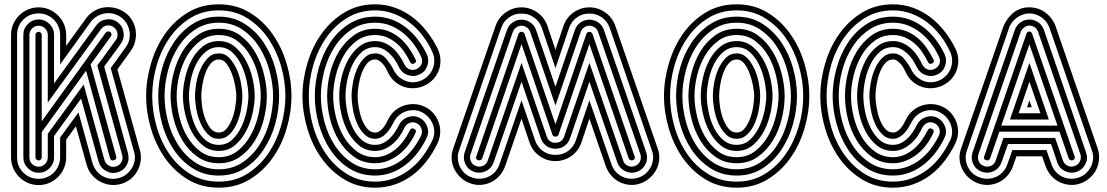

<svg xmlns="http://www.w3.org/2000/svg" viewBox="-20 -728 5122 888"><path d="M31 -567Q31 -593 41 -616Q51 -639 68.5 -656.5Q86 -674 109 -684Q132 -694 159 -694Q185 -694 208 -684Q231 -674 248.5 -656.5Q266 -639 276 -616Q286 -593 286 -567V-516L378 -643Q393 -664 415 -677Q437 -690 461 -693.5Q485 -697 510 -691.5Q535 -686 557 -671Q578 -656 591 -634Q604 -612 607.5 -588Q611 -564 605.5 -539Q600 -514 585 -493L523 -407L627 -34Q634 -8 630.5 17Q627 42 615 63.5Q603 85 583.5 100.5Q564 116 539 123Q513 130 488 126.5Q463 123 441.5 111Q420 99 404 79.5Q388 60 381 35L331 -144L286 -82V0Q286 26 276 49.5Q266 73 248.5 90.5Q231 108 208 118Q185 128 159 128Q132 128 109 118Q86 108 68.5 90.5Q51 73 41 49.5Q31 26 31 0ZM59 0Q59 42 88 70.5Q117 99 159 99Q179 99 197 91.5Q215 84 228.5 70.5Q242 57 250 39Q258 21 258 0V-92L343 -208L408 27Q414 47 426.5 62.5Q439 78 455.5 87Q472 96 491.5 98.5Q511 101 531 95Q550 90 565.5 77.5Q581 65 590.5 48.5Q600 32 603 13Q606 -6 600 -26L492 -413L562 -510Q574 -526 578 -545.5Q582 -565 579 -583.5Q576 -602 566 -619Q556 -636 540 -648Q523 -660 504 -664.5Q485 -669 466 -666Q447 -663 429.5 -653Q412 -643 400 -627L258 -430V-567Q258 -588 250 -606Q242 -624 228.5 -637.5Q215 -651 197 -658.5Q179 -666 159 -666Q117 -666 88 -637.5Q59 -609 59 -567ZM88 -567Q88 -596 109 -617Q130 -638 159 -638Q188 -638 209 -617Q230 -596 230 -567V-342L424 -609Q441 -633 470 -638Q499 -643 523 -626Q547 -608 551.5 -579Q556 -550 539 -526L462 -420L572 -19Q580 10 566 35.5Q552 61 524 69Q495 77 469.5 62.5Q444 48 436 19L355 -272L230 -99V0Q230 29 209 50Q188 71 159 71Q130 71 109 50Q88 29 88 0ZM116 0Q116 18 128.5 30.5Q141 43 159 43Q176 43 188.5 30.5Q201 18 201 0V-109L367 -337L463 12Q468 29 483.5 38Q499 47 516 42Q533 37 541.5 21.5Q550 6 545 -11L430 -425L516 -543Q526 -557 523 -574.5Q520 -592 506 -602Q492 -613 474.5 -610Q457 -607 447 -593L201 -254V-567Q201 -584 188.5 -596.5Q176 -609 159 -609Q141 -609 128.5 -596.5Q116 -584 116 -567ZM144 -567Q144 -573 148.5 -577Q153 -581 159 -581Q164 -581 168.5 -577Q173 -573 173 -567V-167L469 -577Q479 -587 490 -580Q500 -571 493 -560L399 -430L518 -3Q519 2 516 7Q513 12 508 13Q494 18 489 4L378 -401L173 -117V0Q173 6 168.5 10Q164 14 159 14Q153 14 148.5 10Q144 6 144 0Z M992 -708Q1072 -708 1134.5 -670Q1197 -632 1240 -571Q1283 -510 1305.5 -434.5Q1328 -359 1328 -284Q1328 -209 1305.5 -133Q1283 -57 1240 3.5Q1197 64 1134.5 102Q1072 140 992 140Q911 140 848.5 102Q786 64 743.5 3.5Q701 -57 678.5 -132.5Q656 -208 656 -284Q656 -359 678.5 -435Q701 -511 743.5 -571.5Q786 -632 848.5 -670Q911 -708 992 -708ZM992 -453Q970 -453 954.5 -434Q939 -415 929.5 -388.5Q920 -362 915.5 -333Q911 -304 911 -284Q911 -264 915 -235Q919 -206 929 -179.5Q939 -153 954 -134Q969 -115 992 -115Q1014 -115 1029 -134Q1044 -153 1054 -179.5Q1064 -206 1068.5 -235Q1073 -264 1073 -284Q1073 -301 1068 -329.5Q1063 -358 1053 -385.5Q1043 -413 1028 -433Q1013 -453 992 -453ZM992 -680Q917 -680 859.5 -644Q802 -608 763 -551Q724 -494 704 -423.5Q684 -353 684 -284Q684 -214 704 -143.5Q724 -73 763 -16Q802 41 859.5 76.5Q917 112 992 112Q1066 112 1123.5 76Q1181 40 1220 -17Q1259 -74 1279.5 -144.5Q1300 -215 1300 -284Q1300 -353 1279.5 -423.5Q1259 -494 1220 -551Q1181 -608 1123.5 -644Q1066 -680 992 -680ZM992 -481Q1021 -481 1041.5 -459Q1062 -437 1075.5 -406Q1089 -375 1095 -341.5Q1101 -308 1101 -284Q1101 -258 1095 -223.5Q1089 -189 1076 -158.5Q1063 -128 1042 -107Q1021 -86 992 -86Q962 -86 941.5 -107Q921 -128 907.5 -158.5Q894 -189 888 -223Q882 -257 882 -284Q882 -311 888 -345Q894 -379 907.5 -409Q921 -439 941.5 -460Q962 -481 992 -481ZM992 -651Q1060 -651 1112 -617.5Q1164 -584 1199.5 -531Q1235 -478 1253 -412.5Q1271 -347 1271 -284Q1271 -221 1253 -155.5Q1235 -90 1199.5 -36.5Q1164 17 1112 50.5Q1060 84 992 84Q924 84 871.5 50.5Q819 17 783.5 -36Q748 -89 730 -154.5Q712 -220 712 -284Q712 -348 730 -413Q748 -478 783.5 -531Q819 -584 871.5 -617.5Q924 -651 992 -651ZM992 -510Q956 -510 929.5 -487Q903 -464 886.5 -430Q870 -396 862 -356.5Q854 -317 854 -284Q854 -251 862 -211.5Q870 -172 886.5 -138Q903 -104 929.5 -81Q956 -58 992 -58Q1029 -58 1055 -83Q1081 -108 1097.5 -144Q1114 -180 1121.5 -218.5Q1129 -257 1129 -284Q1129 -314 1121 -353Q1113 -392 1096.5 -427Q1080 -462 1054 -486Q1028 -510 992 -510ZM992 -623Q930 -623 883 -591.5Q836 -560 804.5 -511Q773 -462 757 -401.5Q741 -341 741 -284Q741 -227 757 -166.5Q773 -106 804.5 -57Q836 -8 883 23.5Q930 55 992 55Q1054 55 1101 23.5Q1148 -8 1179.5 -57Q1211 -106 1227 -166.5Q1243 -227 1243 -284Q1243 -336 1228 -395.5Q1213 -455 1182 -505.5Q1151 -556 1103.5 -589.5Q1056 -623 992 -623ZM992 -538Q1035 -538 1066 -512Q1097 -486 1117.5 -447.5Q1138 -409 1148 -365Q1158 -321 1158 -284Q1158 -250 1148.5 -206Q1139 -162 1119 -123Q1099 -84 1067.5 -57Q1036 -30 992 -30Q949 -30 917.5 -56Q886 -82 866 -120Q846 -158 836 -202.5Q826 -247 826 -284Q826 -323 836 -367.5Q846 -412 866 -450Q886 -488 917.5 -513Q949 -538 992 -538ZM992 -595Q1050 -595 1092 -563.5Q1134 -532 1161 -485Q1188 -438 1201 -384Q1214 -330 1214 -284Q1214 -233 1200.5 -178Q1187 -123 1159 -77.5Q1131 -32 1089.5 -2.5Q1048 27 992 27Q936 27 894 -2.5Q852 -32 824.5 -77.5Q797 -123 783 -178Q769 -233 769 -284Q769 -335 783 -390Q797 -445 824.5 -490.5Q852 -536 894 -565.5Q936 -595 992 -595ZM992 -566Q943 -566 906.5 -539Q870 -512 845.5 -470.5Q821 -429 809 -379Q797 -329 797 -284Q797 -239 809 -189Q821 -139 845 -97.5Q869 -56 905.5 -28.5Q942 -1 992 -1Q1043 -1 1080 -31Q1117 -61 1140.5 -104.5Q1164 -148 1175 -197Q1186 -246 1186 -284Q1186 -327 1174.5 -376.5Q1163 -426 1139 -468Q1115 -510 1078.5 -538Q1042 -566 992 -566Z M1774 -173Q1785 -197 1804 -214Q1823 -231 1846 -239Q1869 -247 1894 -246.5Q1919 -246 1943 -235Q1967 -224 1983.5 -205Q2000 -186 2008.5 -163Q2017 -140 2016 -115Q2015 -90 2004 -66Q1983 -22 1954 16Q1925 54 1888.5 81.5Q1852 109 1808 124.5Q1764 140 1715 140Q1635 140 1572.5 102Q1510 64 1467 3.5Q1424 -57 1401.5 -133Q1379 -209 1379 -284Q1379 -359 1401.5 -435Q1424 -511 1467 -571.5Q1510 -632 1572.5 -670Q1635 -708 1715 -708Q1764 -708 1808 -692Q1852 -676 1888.5 -648Q1925 -620 1954.5 -582Q1984 -544 2005 -501Q2016 -477 2017 -451.5Q2018 -426 2009.5 -403Q2001 -380 1984 -361.5Q1967 -343 1943 -332Q1919 -321 1893.5 -320Q1868 -319 1845 -327.5Q1822 -336 1803.5 -353Q1785 -370 1774 -394Q1770 -403 1764 -413.5Q1758 -424 1750.5 -432.5Q1743 -441 1734 -447Q1725 -453 1715 -453Q1693 -453 1677.5 -434Q1662 -415 1652.5 -388.5Q1643 -362 1638.5 -333Q1634 -304 1634 -284Q1634 -264 1638.5 -235Q1643 -206 1652.5 -179.5Q1662 -153 1677.5 -134Q1693 -115 1715 -115Q1726 -115 1735 -121Q1744 -127 1751.5 -136Q1759 -145 1764.5 -155Q1770 -165 1774 -173ZM1800 -161Q1794 -150 1786 -136.5Q1778 -123 1767.5 -112Q1757 -101 1743.5 -93.5Q1730 -86 1715 -86Q1686 -86 1665 -107Q1644 -128 1631 -158.5Q1618 -189 1612 -223.5Q1606 -258 1606 -284Q1606 -310 1612 -344Q1618 -378 1631 -408.5Q1644 -439 1665 -460Q1686 -481 1715 -481Q1745 -481 1765.5 -457Q1786 -433 1800 -406Q1809 -387 1823.5 -374Q1838 -361 1855.5 -354Q1873 -347 1892.5 -347.5Q1912 -348 1931 -357Q1950 -366 1963 -380.5Q1976 -395 1982.5 -413Q1989 -431 1988.5 -450.5Q1988 -470 1979 -489Q1961 -529 1934 -564Q1907 -599 1873.5 -624.5Q1840 -650 1800 -665Q1760 -680 1715 -680Q1641 -680 1583.5 -644Q1526 -608 1487 -551Q1448 -494 1428 -423.5Q1408 -353 1408 -284Q1408 -215 1428 -144.5Q1448 -74 1487 -17Q1526 40 1583.5 76Q1641 112 1715 112Q1760 112 1799.5 97.5Q1839 83 1873 57.5Q1907 32 1933.5 -3Q1960 -38 1979 -78Q1988 -96 1988.5 -115.5Q1989 -135 1982 -153Q1975 -171 1962 -185.5Q1949 -200 1931 -209Q1913 -218 1893.5 -218.5Q1874 -219 1856 -212.5Q1838 -206 1823.5 -193Q1809 -180 1800 -161ZM1825 -149Q1838 -176 1865.5 -186Q1893 -196 1919 -184Q1945 -171 1955.5 -143.5Q1966 -116 1953 -90Q1936 -54 1912 -22.5Q1888 9 1857.5 33Q1827 57 1791 70.5Q1755 84 1715 84Q1647 84 1594.5 50.5Q1542 17 1507 -36.5Q1472 -90 1454 -155.5Q1436 -221 1436 -284Q1436 -347 1454 -412.5Q1472 -478 1507 -531Q1542 -584 1594.5 -617.5Q1647 -651 1715 -651Q1756 -651 1792 -637.5Q1828 -624 1858 -600.5Q1888 -577 1912.5 -545Q1937 -513 1954 -477Q1966 -450 1956 -422.5Q1946 -395 1919 -383Q1893 -371 1865.5 -381Q1838 -391 1825 -418Q1817 -435 1806 -451.5Q1795 -468 1781 -481Q1767 -494 1750.5 -502Q1734 -510 1715 -510Q1679 -510 1653 -487Q1627 -464 1610.5 -429.5Q1594 -395 1586 -356Q1578 -317 1578 -284Q1578 -251 1586 -212Q1594 -173 1610.5 -138.5Q1627 -104 1653 -81Q1679 -58 1715 -58Q1735 -58 1752 -66.5Q1769 -75 1782.5 -88Q1796 -101 1806.5 -117Q1817 -133 1825 -149ZM1851 -138Q1842 -118 1829 -99Q1816 -80 1798.5 -64.5Q1781 -49 1760 -39.5Q1739 -30 1715 -30Q1672 -30 1641 -55Q1610 -80 1589.5 -118Q1569 -156 1559 -200.5Q1549 -245 1549 -284Q1549 -323 1559 -367.5Q1569 -412 1589.5 -450Q1610 -488 1641.5 -513Q1673 -538 1715 -538Q1739 -538 1759.5 -529Q1780 -520 1797 -505Q1814 -490 1827.5 -470Q1841 -450 1851 -429Q1859 -413 1875 -407Q1891 -401 1907 -409Q1924 -417 1930 -433Q1936 -449 1928 -465Q1913 -498 1891.5 -526.5Q1870 -555 1843 -576.5Q1816 -598 1784 -610.5Q1752 -623 1715 -623Q1653 -623 1606 -591.5Q1559 -560 1527.5 -511Q1496 -462 1480 -401.5Q1464 -341 1464 -284Q1464 -227 1480 -166.5Q1496 -106 1527.5 -57Q1559 -8 1606 23.5Q1653 55 1715 55Q1750 55 1782 43Q1814 31 1841 10Q1868 -11 1890 -40Q1912 -69 1928 -102Q1935 -118 1929 -134Q1923 -150 1907 -158Q1891 -166 1875 -160Q1859 -154 1851 -138ZM1876 -126Q1883 -139 1895 -132Q1907 -127 1902 -114Q1889 -85 1870 -59.5Q1851 -34 1827 -15Q1803 4 1774.5 15.5Q1746 27 1715 27Q1659 27 1617.5 -2.5Q1576 -32 1548 -77.5Q1520 -123 1506.5 -178Q1493 -233 1493 -284Q1493 -335 1506.5 -390Q1520 -445 1548 -490.5Q1576 -536 1617.5 -565.5Q1659 -595 1715 -595Q1748 -595 1776 -584Q1804 -573 1827.5 -553.5Q1851 -534 1869.5 -508Q1888 -482 1902 -453Q1909 -441 1895 -434Q1882 -429 1877 -441Q1865 -466 1849 -489Q1833 -512 1812.5 -529Q1792 -546 1767.5 -556Q1743 -566 1715 -566Q1666 -566 1629.5 -539Q1593 -512 1569 -470Q1545 -428 1533 -378.5Q1521 -329 1521 -284Q1521 -239 1533 -189Q1545 -139 1569 -97.5Q1593 -56 1629.5 -28.5Q1666 -1 1715 -1Q1743 -1 1768 -12Q1793 -23 1813 -40.5Q1833 -58 1849 -80.5Q1865 -103 1876 -126Z M2210 5Q2208 10 2202.5 12.5Q2197 15 2192 13Q2178 9 2183 -5L2378 -571Q2383 -581 2392 -581Q2401 -581 2406 -571L2549 -153L2692 -571Q2697 -581 2706 -581Q2715 -581 2720 -571L2915 -5Q2920 9 2906 13Q2901 15 2895.5 12.5Q2890 10 2888 5L2706 -524L2563 -105Q2559 -96 2549 -96Q2539 -96 2535 -105L2392 -524ZM2432 -581Q2427 -594 2416 -601.5Q2405 -609 2392 -609Q2379 -609 2368 -601.5Q2357 -594 2352 -581L2156 -14Q2151 3 2158 18.5Q2165 34 2182 40Q2199 46 2215 38.5Q2231 31 2236 14L2392 -437L2509 -96Q2513 -83 2524 -75Q2535 -67 2549 -68Q2563 -67 2574 -75Q2585 -83 2589 -96L2706 -437L2862 14Q2867 31 2883 38.5Q2899 46 2916 40Q2933 34 2940 18.5Q2947 3 2942 -14L2746 -581Q2741 -594 2730 -601.5Q2719 -609 2706 -609Q2693 -609 2682 -601.5Q2671 -594 2666 -581L2549 -240ZM2549 -40Q2526 -40 2508 -52.5Q2490 -65 2482 -87L2392 -350L2263 23Q2253 51 2227 63.5Q2201 76 2173 67Q2145 57 2132.5 31Q2120 5 2129 -23L2325 -590Q2333 -612 2351.5 -624.5Q2370 -637 2392 -637Q2414 -637 2432.5 -624.5Q2451 -612 2459 -590L2549 -327L2639 -590Q2647 -612 2665.5 -624.5Q2684 -637 2706 -637Q2728 -637 2746.5 -624.5Q2765 -612 2773 -590L2969 -23Q2978 5 2965.5 31Q2953 57 2925 67Q2897 76 2871 63.5Q2845 51 2835 23L2706 -350L2616 -87Q2608 -65 2590 -52.5Q2572 -40 2549 -40ZM2486 -599Q2475 -630 2449 -648Q2423 -666 2392 -665Q2361 -666 2335 -648Q2309 -630 2298 -599L2103 -32Q2096 -13 2097.5 6.5Q2099 26 2107 43Q2115 60 2129.5 73.5Q2144 87 2164 93Q2183 100 2203 98.5Q2223 97 2240 89Q2257 81 2270 66.5Q2283 52 2290 32L2392 -264L2455 -78Q2466 -47 2491.5 -29Q2517 -11 2549 -12Q2581 -11 2606.5 -29Q2632 -47 2643 -78L2706 -264L2808 32Q2815 52 2828 66.5Q2841 81 2858 89Q2875 97 2894.5 98.5Q2914 100 2934 93Q2953 87 2967.5 73.5Q2982 60 2990.5 43Q2999 26 3000.5 6.5Q3002 -13 2995 -32L2800 -599Q2789 -630 2763 -648Q2737 -666 2706 -665Q2675 -666 2649 -648Q2623 -630 2612 -599L2549 -413ZM2669 -69Q2655 -29 2622 -6Q2589 17 2549 17Q2509 17 2476 -6Q2443 -29 2429 -69L2392 -179L2316 41Q2307 66 2290 85Q2273 104 2251.5 114.5Q2230 125 2205 127Q2180 129 2155 120Q2130 111 2111.5 94Q2093 77 2082 55.5Q2071 34 2069 9Q2067 -16 2076 -41L2272 -608Q2286 -648 2319.5 -671Q2353 -694 2392 -694Q2431 -694 2464.5 -671Q2498 -648 2512 -608L2549 -498L2586 -608Q2600 -648 2633.5 -671Q2667 -694 2706 -694Q2745 -694 2778.5 -671Q2812 -648 2826 -608L3022 -41Q3031 -16 3029 9Q3027 34 3016 55.5Q3005 77 2986.5 94Q2968 111 2943 120Q2918 129 2893 127Q2868 125 2846.5 114.5Q2825 104 2808 85Q2791 66 2782 41L2706 -179Z M3387 -708Q3467 -708 3529.5 -670Q3592 -632 3635 -571Q3678 -510 3700.5 -434.5Q3723 -359 3723 -284Q3723 -209 3700.5 -133Q3678 -57 3635 3.5Q3592 64 3529.5 102Q3467 140 3387 140Q3306 140 3243.5 102Q3181 64 3138.5 3.5Q3096 -57 3073.5 -132.5Q3051 -208 3051 -284Q3051 -359 3073.5 -435Q3096 -511 3138.5 -571.5Q3181 -632 3243.5 -670Q3306 -708 3387 -708ZM3387 -453Q3365 -453 3349.5 -434Q3334 -415 3324.5 -388.5Q3315 -362 3310.5 -333Q3306 -304 3306 -284Q3306 -264 3310 -235Q3314 -206 3324 -179.5Q3334 -153 3349 -134Q3364 -115 3387 -115Q3409 -115 3424 -134Q3439 -153 3449 -179.5Q3459 -206 3463.5 -235Q3468 -264 3468 -284Q3468 -301 3463 -329.5Q3458 -358 3448 -385.5Q3438 -413 3423 -433Q3408 -453 3387 -453ZM3387 -680Q3312 -680 3254.5 -644Q3197 -608 3158 -551Q3119 -494 3099 -423.5Q3079 -353 3079 -284Q3079 -214 3099 -143.5Q3119 -73 3158 -16Q3197 41 3254.5 76.5Q3312 112 3387 112Q3461 112 3518.5 76Q3576 40 3615 -17Q3654 -74 3674.5 -144.5Q3695 -215 3695 -284Q3695 -353 3674.5 -423.5Q3654 -494 3615 -551Q3576 -608 3518.5 -644Q3461 -680 3387 -680ZM3387 -481Q3416 -481 3436.5 -459Q3457 -437 3470.5 -406Q3484 -375 3490 -341.5Q3496 -308 3496 -284Q3496 -258 3490 -223.5Q3484 -189 3471 -158.5Q3458 -128 3437 -107Q3416 -86 3387 -86Q3357 -86 3336.5 -107Q3316 -128 3302.5 -158.5Q3289 -189 3283 -223Q3277 -257 3277 -284Q3277 -311 3283 -345Q3289 -379 3302.5 -409Q3316 -439 3336.5 -460Q3357 -481 3387 -481ZM3387 -651Q3455 -651 3507 -617.5Q3559 -584 3594.5 -531Q3630 -478 3648 -412.5Q3666 -347 3666 -284Q3666 -221 3648 -155.5Q3630 -90 3594.5 -36.5Q3559 17 3507 50.5Q3455 84 3387 84Q3319 84 3266.5 50.5Q3214 17 3178.5 -36Q3143 -89 3125 -154.5Q3107 -220 3107 -284Q3107 -348 3125 -413Q3143 -478 3178.5 -531Q3214 -584 3266.5 -617.5Q3319 -651 3387 -651ZM3387 -510Q3351 -510 3324.5 -487Q3298 -464 3281.5 -430Q3265 -396 3257 -356.5Q3249 -317 3249 -284Q3249 -251 3257 -211.5Q3265 -172 3281.5 -138Q3298 -104 3324.5 -81Q3351 -58 3387 -58Q3424 -58 3450 -83Q3476 -108 3492.5 -144Q3509 -180 3516.5 -218.5Q3524 -257 3524 -284Q3524 -314 3516 -353Q3508 -392 3491.5 -427Q3475 -462 3449 -486Q3423 -510 3387 -510ZM3387 -623Q3325 -623 3278 -591.5Q3231 -560 3199.5 -511Q3168 -462 3152 -401.5Q3136 -341 3136 -284Q3136 -227 3152 -166.5Q3168 -106 3199.5 -57Q3231 -8 3278 23.5Q3325 55 3387 55Q3449 55 3496 23.5Q3543 -8 3574.5 -57Q3606 -106 3622 -166.5Q3638 -227 3638 -284Q3638 -336 3623 -395.5Q3608 -455 3577 -505.5Q3546 -556 3498.5 -589.5Q3451 -623 3387 -623ZM3387 -538Q3430 -538 3461 -512Q3492 -486 3512.5 -447.5Q3533 -409 3543 -365Q3553 -321 3553 -284Q3553 -250 3543.5 -206Q3534 -162 3514 -123Q3494 -84 3462.5 -57Q3431 -30 3387 -30Q3344 -30 3312.5 -56Q3281 -82 3261 -120Q3241 -158 3231 -202.5Q3221 -247 3221 -284Q3221 -323 3231 -367.5Q3241 -412 3261 -450Q3281 -488 3312.5 -513Q3344 -538 3387 -538ZM3387 -595Q3445 -595 3487 -563.5Q3529 -532 3556 -485Q3583 -438 3596 -384Q3609 -330 3609 -284Q3609 -233 3595.5 -178Q3582 -123 3554 -77.5Q3526 -32 3484.5 -2.5Q3443 27 3387 27Q3331 27 3289 -2.5Q3247 -32 3219.5 -77.5Q3192 -123 3178 -178Q3164 -233 3164 -284Q3164 -335 3178 -390Q3192 -445 3219.5 -490.5Q3247 -536 3289 -565.5Q3331 -595 3387 -595ZM3387 -566Q3338 -566 3301.5 -539Q3265 -512 3240.5 -470.5Q3216 -429 3204 -379Q3192 -329 3192 -284Q3192 -239 3204 -189Q3216 -139 3240 -97.5Q3264 -56 3300.5 -28.5Q3337 -1 3387 -1Q3438 -1 3475 -31Q3512 -61 3535.5 -104.5Q3559 -148 3570 -197Q3581 -246 3581 -284Q3581 -327 3569.5 -376.5Q3558 -426 3534 -468Q3510 -510 3473.5 -538Q3437 -566 3387 -566Z M4169 -173Q4180 -197 4199 -214Q4218 -231 4241 -239Q4264 -247 4289 -246.5Q4314 -246 4338 -235Q4362 -224 4378.5 -205Q4395 -186 4403.5 -163Q4412 -140 4411 -115Q4410 -90 4399 -66Q4378 -22 4349 16Q4320 54 4283.5 81.5Q4247 109 4203 124.5Q4159 140 4110 140Q4030 140 3967.5 102Q3905 64 3862 3.5Q3819 -57 3796.5 -133Q3774 -209 3774 -284Q3774 -359 3796.5 -435Q3819 -511 3862 -571.5Q3905 -632 3967.5 -670Q4030 -708 4110 -708Q4159 -708 4203 -692Q4247 -676 4283.5 -648Q4320 -620 4349.5 -582Q4379 -544 4400 -501Q4411 -477 4412 -451.5Q4413 -426 4404.5 -403Q4396 -380 4379 -361.5Q4362 -343 4338 -332Q4314 -321 4288.5 -320Q4263 -319 4240 -327.5Q4217 -336 4198.5 -353Q4180 -370 4169 -394Q4165 -403 4159 -413.5Q4153 -424 4145.5 -432.5Q4138 -441 4129 -447Q4120 -453 4110 -453Q4088 -453 4072.5 -434Q4057 -415 4047.5 -388.5Q4038 -362 4033.5 -333Q4029 -304 4029 -284Q4029 -264 4033.5 -235Q4038 -206 4047.5 -179.5Q4057 -153 4072.5 -134Q4088 -115 4110 -115Q4121 -115 4130 -121Q4139 -127 4146.5 -136Q4154 -145 4159.5 -155Q4165 -165 4169 -173ZM4195 -161Q4189 -150 4181 -136.5Q4173 -123 4162.5 -112Q4152 -101 4138.5 -93.5Q4125 -86 4110 -86Q4081 -86 4060 -107Q4039 -128 4026 -158.5Q4013 -189 4007 -223.5Q4001 -258 4001 -284Q4001 -310 4007 -344Q4013 -378 4026 -408.5Q4039 -439 4060 -460Q4081 -481 4110 -481Q4140 -481 4160.5 -457Q4181 -433 4195 -406Q4204 -387 4218.5 -374Q4233 -361 4250.5 -354Q4268 -347 4287.5 -347.5Q4307 -348 4326 -357Q4345 -366 4358 -380.5Q4371 -395 4377.5 -413Q4384 -431 4383.5 -450.5Q4383 -470 4374 -489Q4356 -529 4329 -564Q4302 -599 4268.5 -624.5Q4235 -650 4195 -665Q4155 -680 4110 -680Q4036 -680 3978.5 -644Q3921 -608 3882 -551Q3843 -494 3823 -423.5Q3803 -353 3803 -284Q3803 -215 3823 -144.5Q3843 -74 3882 -17Q3921 40 3978.5 76Q4036 112 4110 112Q4155 112 4194.5 97.5Q4234 83 4268 57.5Q4302 32 4328.5 -3Q4355 -38 4374 -78Q4383 -96 4383.5 -115.5Q4384 -135 4377 -153Q4370 -171 4357 -185.5Q4344 -200 4326 -209Q4308 -218 4288.5 -218.5Q4269 -219 4251 -212.5Q4233 -206 4218.5 -193Q4204 -180 4195 -161ZM4220 -149Q4233 -176 4260.5 -186Q4288 -196 4314 -184Q4340 -171 4350.5 -143.5Q4361 -116 4348 -90Q4331 -54 4307 -22.5Q4283 9 4252.5 33Q4222 57 4186 70.5Q4150 84 4110 84Q4042 84 3989.5 50.5Q3937 17 3902 -36.5Q3867 -90 3849 -155.5Q3831 -221 3831 -284Q3831 -347 3849 -412.5Q3867 -478 3902 -531Q3937 -584 3989.5 -617.5Q4042 -651 4110 -651Q4151 -651 4187 -637.5Q4223 -624 4253 -600.5Q4283 -577 4307.5 -545Q4332 -513 4349 -477Q4361 -450 4351 -422.5Q4341 -395 4314 -383Q4288 -371 4260.5 -381Q4233 -391 4220 -418Q4212 -435 4201 -451.5Q4190 -468 4176 -481Q4162 -494 4145.5 -502Q4129 -510 4110 -510Q4074 -510 4048 -487Q4022 -464 4005.5 -429.5Q3989 -395 3981 -356Q3973 -317 3973 -284Q3973 -251 3981 -212Q3989 -173 4005.5 -138.5Q4022 -104 4048 -81Q4074 -58 4110 -58Q4130 -58 4147 -66.5Q4164 -75 4177.5 -88Q4191 -101 4201.5 -117Q4212 -133 4220 -149ZM4246 -138Q4237 -118 4224 -99Q4211 -80 4193.5 -64.5Q4176 -49 4155 -39.5Q4134 -30 4110 -30Q4067 -30 4036 -55Q4005 -80 3984.5 -118Q3964 -156 3954 -200.5Q3944 -245 3944 -284Q3944 -323 3954 -367.5Q3964 -412 3984.5 -450Q4005 -488 4036.5 -513Q4068 -538 4110 -538Q4134 -538 4154.5 -529Q4175 -520 4192 -505Q4209 -490 4222.5 -470Q4236 -450 4246 -429Q4254 -413 4270 -407Q4286 -401 4302 -409Q4319 -417 4325 -433Q4331 -449 4323 -465Q4308 -498 4286.5 -526.5Q4265 -555 4238 -576.5Q4211 -598 4179 -610.5Q4147 -623 4110 -623Q4048 -623 4001 -591.5Q3954 -560 3922.5 -511Q3891 -462 3875 -401.5Q3859 -341 3859 -284Q3859 -227 3875 -166.5Q3891 -106 3922.5 -57Q3954 -8 4001 23.5Q4048 55 4110 55Q4145 55 4177 43Q4209 31 4236 10Q4263 -11 4285 -40Q4307 -69 4323 -102Q4330 -118 4324 -134Q4318 -150 4302 -158Q4286 -166 4270 -160Q4254 -154 4246 -138ZM4271 -126Q4278 -139 4290 -132Q4302 -127 4297 -114Q4284 -85 4265 -59.5Q4246 -34 4222 -15Q4198 4 4169.5 15.5Q4141 27 4110 27Q4054 27 4012.5 -2.5Q3971 -32 3943 -77.5Q3915 -123 3901.5 -178Q3888 -233 3888 -284Q3888 -335 3901.5 -390Q3915 -445 3943 -490.5Q3971 -536 4012.5 -565.5Q4054 -595 4110 -595Q4143 -595 4171 -584Q4199 -573 4222.5 -553.5Q4246 -534 4264.5 -508Q4283 -482 4297 -453Q4304 -441 4290 -434Q4277 -429 4272 -441Q4260 -466 4244 -489Q4228 -512 4207.5 -529Q4187 -546 4162.5 -556Q4138 -566 4110 -566Q4061 -566 4024.5 -539Q3988 -512 3964 -470Q3940 -428 3928 -378.5Q3916 -329 3916 -284Q3916 -239 3928 -189Q3940 -139 3964 -97.5Q3988 -56 4024.5 -28.5Q4061 -1 4110 -1Q4138 -1 4163 -12Q4188 -23 4208 -40.5Q4228 -58 4244 -80.5Q4260 -103 4271 -126Z M5057 -41Q5065 -16 5063 9Q5061 34 5050.5 55.5Q5040 77 5021.5 94Q5003 111 4978 120Q4953 129 4928 127Q4903 125 4881 114.5Q4859 104 4842 85Q4825 66 4816 41L4800 -5H4681L4665 41Q4656 66 4639 85Q4622 104 4600.5 114.5Q4579 125 4554 127Q4529 129 4504 120Q4479 111 4460.5 94Q4442 77 4431 55.5Q4420 34 4418 9Q4416 -16 4425 -41L4618 -598Q4634 -642 4667 -669Q4700 -696 4747 -694Q4792 -691 4823 -663.5Q4854 -636 4865 -598ZM4834 -599Q4827 -618 4814 -632.5Q4801 -647 4784 -655.5Q4767 -664 4747.5 -665.5Q4728 -667 4709 -660Q4689 -653 4671.5 -636.5Q4654 -620 4647 -599L4452 -32Q4445 -13 4446.5 6.5Q4448 26 4456 43Q4464 60 4478.5 73.5Q4493 87 4513 93Q4532 100 4552 98.5Q4572 97 4589 89Q4606 81 4619 66.5Q4632 52 4639 32L4662 -34H4820L4843 32Q4850 52 4863 66.5Q4876 81 4893 89Q4910 97 4929.5 98.5Q4949 100 4969 93Q4988 87 5002.5 73.5Q5017 60 5025.5 43Q5034 26 5035.5 6.5Q5037 -13 5030 -32ZM4741 -264 4752 -232H4730ZM5003 -23Q5013 5 5000 31Q4987 57 4959 67Q4932 76 4905.5 63.5Q4879 51 4870 23L4841 -62H4642L4612 23Q4602 51 4576 63.5Q4550 76 4522 67Q4494 57 4481.5 31Q4469 5 4478 -23L4672 -585Q4677 -602 4689 -615Q4701 -628 4718 -634Q4746 -643 4772 -630.5Q4798 -618 4808 -590ZM4691 -204H4792L4741 -350ZM4781 -581Q4775 -598 4759.5 -605.5Q4744 -613 4727 -607Q4719 -603 4711.5 -596.5Q4704 -590 4701 -581L4505 -14Q4500 3 4507 18.5Q4514 34 4531 40Q4548 46 4564 38.5Q4580 31 4585 14L4621 -90H4860L4896 14Q4902 31 4917.5 38.5Q4933 46 4950 40Q4967 34 4974.5 18.5Q4982 3 4977 -14ZM4741 -437 4831 -175H4651ZM4950 -5Q4954 9 4941 13Q4936 15 4930.5 12.5Q4925 10 4923 5L4880 -119H4602L4559 5Q4557 10 4551.5 12.5Q4546 15 4541 13Q4527 9 4532 -5L4727 -571Q4732 -584 4742 -582Q4752 -580 4754 -571ZM4611 -147H4871L4741 -523Z"/></svg>

Font: Zschusch
Style: Regular
Weight: 400
Designer: Peter Wiegel
Foundry: Peter Wiegel